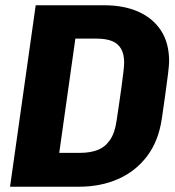

<svg xmlns="http://www.w3.org/2000/svg" viewBox="-20 -706 660 726"><path d="M18 0 115 -686H376Q448 -686 503 -661.8Q558 -637.5 588.8 -590.5Q619.5 -543.5 619.5 -474Q619.5 -461 615.5 -427.8Q611.5 -394.5 605.2 -350Q599 -305.5 592 -258Q579.5 -172.5 536 -115.2Q492.5 -58 426.5 -29Q360.5 0 279 0ZM204 -128H283Q320.5 -128 348.8 -138.8Q377 -149.5 395.8 -176.5Q414.5 -203.5 421 -250.5Q425.5 -280.5 430.5 -314.5Q435.5 -348.5 439.8 -380Q444 -411.5 446.8 -435.5Q449.5 -459.5 449.5 -469Q449.5 -501 438 -521.2Q426.5 -541.5 403.5 -550.8Q380.5 -560 344.5 -560H265Z"/></svg>

Font: Chivo Mono Medium
Style: Italic
Weight: 500
Italic angle: -8.05°
Monospace: yes
Designer: Hector Gatti
Foundry: Omnibus-Type
Version: Version 1.008